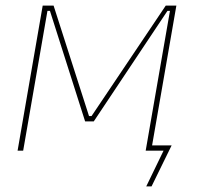

<svg xmlns="http://www.w3.org/2000/svg" viewBox="-20 -540 712 688"><path d="M43 0H63L150 -501H159L285 -105H316L580 -501H589L502 0H566L504 128H523L595 -19H525L612 -520H574L308 -124H299L172 -520H133Z"/></svg>

Font: Fixel Text 20240404 Thin
Style: Italic
Weight: 100
Width: 4
Italic angle: -10°
Designer: AlfaBravo + MacPaw
Foundry: Kyrylo Tkachov, Marchela Mozhyna, Serhii Makarenko, Maria Weinstein, Zakhar Kryvoshyya
Version: Version 1.211;Glyphs 3.2 (3225)